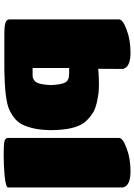

<svg xmlns="http://www.w3.org/2000/svg" viewBox="143 -894 755 1082"><g transform="rotate(90 521.0 -353.5)"><path d="M369.1 -664.1 368.2 -528.8 390.1 -530.8Q455.1 -535.2 504.9 -530.8Q531.7 -526.4 545.2 -523.9Q558.6 -521.5 578.4 -515.6Q598.1 -509.8 611.1 -502.2Q624 -494.6 639.9 -481.9Q655.8 -469.2 670.9 -451.2Q713.9 -394.5 713.9 -258.8Q712.4 -163.1 683.1 -103Q660.6 -55.7 596.2 -26.9Q542.5 -2.9 377.9 0H173.8Q125.5 0 107.7 -6.6Q89.8 -13.2 89.8 -28.8V-646Q89.8 -668 147.9 -689Q204.6 -710.9 277.8 -710.9Q342.3 -710.9 361.8 -684.1Q369.1 -673.8 369.1 -664.1ZM757.8 -20V-646Q757.8 -668 815.9 -689Q872.6 -710.9 945.8 -710.9Q1010.3 -710.9 1029.8 -684.1Q1037.1 -673.8 1037.1 -664.1V-20Q1037.1 -9.3 976.1 -2Q914.6 3.9 853 3.9Q793.5 3.9 774.9 -1Q757.8 -6.8 757.8 -20ZM363.8 -365.2V-159.2H399.9Q412.1 -158.7 420.4 -161.1Q428.7 -163.6 438.2 -172.6Q447.8 -181.6 453.1 -203.9Q458.5 -226.1 460 -261.2Q459 -290 455.3 -309.6Q451.7 -329.1 446.8 -340.1Q441.9 -351.1 432.6 -356.7Q423.3 -362.3 415 -363.5Q406.7 -364.7 392.1 -365.2Z"/></g></svg>

Font: GGS TheRock Black
Style: Regular
Weight: 900
Designer: Rodrigo Fuenzalida (2012); Goodgame Studios (2014)
Foundry: Rodrigo Fuenzalida,2012;  GGS,2014
Version: Version 1.002 | FøM Mod